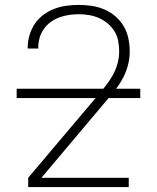

<svg xmlns="http://www.w3.org/2000/svg" viewBox="-20 -763 640 783"><path d="M95 0V-38L373 -367Q390 -387 407 -408Q424 -429 437.5 -452Q451 -475 458.5 -501Q466 -527 466 -553Q466 -575 462 -596Q458 -617 447 -635Q436 -653 419.5 -667Q403 -681 383.5 -689.5Q364 -698 343 -701.5Q322 -705 301 -705Q281 -705 261 -702Q241 -699 222 -692Q203 -685 186.5 -673Q170 -661 158.5 -644.5Q147 -628 141.5 -608.5Q136 -589 136 -569Q136 -568 136 -567Q136 -566 136 -565H93Q93 -566 93 -567.5Q93 -569 93 -570Q93 -595 100.5 -620Q108 -645 122 -666Q136 -687 157 -702.5Q178 -718 201.5 -727Q225 -736 250.5 -739.5Q276 -743 301 -743Q328 -743 354.5 -739Q381 -735 405.5 -724.5Q430 -714 450.5 -696.5Q471 -679 484.5 -656Q498 -633 503.5 -606.5Q509 -580 509 -553Q509 -523 501 -494Q493 -465 478 -438.5Q463 -412 444 -388.5Q425 -365 405 -342L149 -38H505V0ZM48 -363V-401H552V-363Z"/></svg>

Font: Iosevka SS04 XLt Ex
Style: Regular
Weight: 200
Width: 7
Monospace: yes
Designer: Belleve Invis
Foundry: Belleve Invis
Version: Version 19.0.0; ttfautohint (v1.8.4)